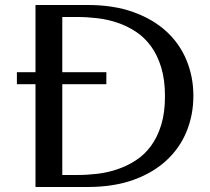

<svg xmlns="http://www.w3.org/2000/svg" viewBox="-20 -746 838 766"><path d="M751.5 -363.8Q751.5 -287.6 724.4 -221.4Q697.3 -155.3 644 -106Q590.8 -56.6 512 -28.3Q433.1 0 329.6 0H121.6V-410.2H47.4V-458H121.6V-726.1H329.6Q433.1 -726.1 512 -697.8Q590.8 -669.4 644 -620.4Q697.3 -571.3 724.4 -505.1Q751.5 -439 751.5 -363.8ZM638.2 -361.8Q638.2 -428.2 623 -477.5Q607.9 -526.9 582 -562Q556.2 -597.2 521.5 -619.9Q486.8 -642.6 448.2 -655.5Q409.7 -668.5 368.9 -673.3Q328.1 -678.2 289.6 -678.2H228.5V-458H404.3V-410.2H228.5V-47.9H289.6Q328.1 -47.9 368.9 -52.7Q409.7 -57.6 448.2 -70.6Q486.8 -83.5 521.5 -106Q556.2 -128.4 582 -163.3Q607.9 -198.2 623 -247.1Q638.2 -295.9 638.2 -361.8Z"/></svg>

Font: Federov2
Style: Regular
Weight: 400
Designer: Olexa M. Volochay | Cyreal.org
Foundry: Olexa M. Volochay | Cyreal.org
Version: Version 1.000